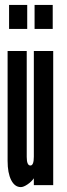

<svg xmlns="http://www.w3.org/2000/svg" viewBox="-20 -755 272 783"><path d="M65 8Q76 8 92.5 -3.2Q109 -14.5 118 -28V0H197V-547H118V-116Q118 -80 104 -80Q89 -80 89 -115V-547H11V-99Q11 -49.5 25.5 -20.8Q40 8 65 8ZM121 -637H195V-735H121ZM17 -637H91V-735H17Z"/></svg>

Font: League Gothic Condensed
Style: Regular
Weight: 400
Width: 3
Designer: The League of Moveable Type
Version: Version 1.600; ttfautohint (v1.8.3)